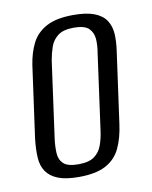

<svg xmlns="http://www.w3.org/2000/svg" viewBox="-65 -553 483 610"><g transform="rotate(-10 176.5 -248.0)"><path d="M141 7Q99 7 74 -3Q49 -13 36.5 -31.5Q24 -50 22.5 -77Q21 -104 25 -138L57 -369Q63 -408 78 -438Q93 -468 125 -485.5Q157 -503 213 -503Q255 -503 280.5 -493Q306 -483 318 -464.5Q330 -446 331.5 -422Q333 -398 329 -369L297 -138Q291 -92 275.5 -59.5Q260 -27 228 -10Q196 7 141 7ZM147 -33Q181 -33 198.5 -46Q216 -59 223.5 -80.5Q231 -102 234 -125L268 -372Q272 -395 270.5 -415.5Q269 -436 255.5 -449.5Q242 -463 207 -463Q173 -463 155.5 -449.5Q138 -436 131 -415.5Q124 -395 120 -372L86 -125Q83 -102 84 -80.5Q85 -59 98.5 -46Q112 -33 147 -33Z"/></g></svg>

Font: Alumni Sans
Style: Italic
Weight: 400
Italic angle: -8°
Version: Version 1.016